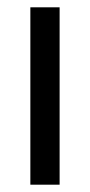

<svg xmlns="http://www.w3.org/2000/svg" viewBox="-20 -505 245 525"><path d="M143 0V-485H63V0Z"/></svg>

Font: Catamaran
Style: Regular
Weight: 400
Designer: Pria Ravichandran
Version: Version 2.000